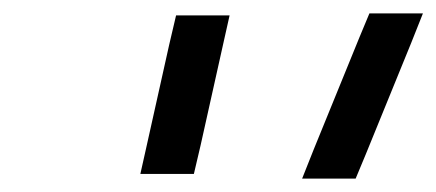

<svg xmlns="http://www.w3.org/2000/svg" viewBox="-20 -763 652 287"><path d="M517.2 -707 532.2 -743H612.2L594.7 -699L526.6 -532L511.6 -496H431.6L449.1 -540ZM233.1 -697 243.2 -740H323.2L314.9 -703L279.9 -546L269.8 -503H189.8L198.1 -540Z"/></svg>

Font: Nordica Plus
Style: NordicaClassicLightObl
Weight: 300
Version: Version 1.01